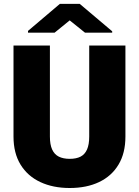

<svg xmlns="http://www.w3.org/2000/svg" viewBox="-20 -941 705 971"><path d="M614.3 -710.9V-250.5Q614.3 -166.5 579.3 -108.4Q544.4 -50.3 481.2 -20.3Q418 9.8 332.5 9.8Q248 9.8 183.8 -20.3Q119.6 -50.3 84 -108.4Q48.3 -166.5 48.3 -250.5V-710.9H232.4V-250.5Q232.4 -210 243.7 -185.1Q254.9 -160.2 277.3 -148.9Q299.8 -137.7 332.5 -137.7Q365.7 -137.7 387.5 -148.9Q409.2 -160.2 420.2 -185.1Q431.2 -210 431.2 -250.5V-710.9ZM547.4 -782.7V-775.9H409.7L332.5 -837.9L256.3 -775.9H121.6V-784.7L282.7 -921.4H383.3Z"/></svg>

Font: Heebo Black
Style: Regular
Weight: 900
Designer: Oded Ezer
Foundry: Ezer Type House
Version: Version 3.100